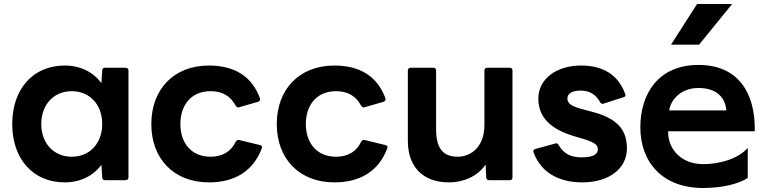

<svg xmlns="http://www.w3.org/2000/svg" viewBox="-20 -862 3819 958"><path d="M303 48C381 48 446 15 486 -40L490 23C490 33 496 37 505 37H606C615 37 621 32 621 23V-510C621 -519 615 -524 606 -524H505C496 -524 490 -520 490 -510L486 -447C446 -502 381 -535 303 -535C143 -535 41 -416 41 -243C41 -71 143 48 303 48ZM186 -243C186 -340 248 -407 338 -407C428 -407 490 -340 490 -243C490 -147 428 -80 338 -80C248 -80 186 -147 186 -243Z M1023 48C1147 48 1242 -5 1286 -121C1290 -130 1286 -136 1278 -138L1175 -163C1167 -166 1161 -162 1156 -155C1133 -105 1089 -80 1031 -80C929 -80 880 -155 880 -243C880 -332 929 -407 1031 -407C1089 -407 1130 -383 1155 -336C1159 -330 1164 -326 1169 -326L1174 -327L1267 -354C1274 -356 1278 -361 1278 -367C1278 -368 1278 -370 1277 -372C1236 -483 1148 -535 1022 -535C847 -535 735 -416 735 -243C735 -71 846 48 1023 48Z M1649 48C1773 48 1868 -5 1912 -121C1916 -130 1912 -136 1904 -138L1801 -163C1793 -166 1787 -162 1782 -155C1759 -105 1715 -80 1657 -80C1555 -80 1506 -155 1506 -243C1506 -332 1555 -407 1657 -407C1715 -407 1756 -383 1781 -336C1785 -330 1790 -326 1795 -326L1800 -327L1893 -354C1900 -356 1904 -361 1904 -367C1904 -368 1904 -370 1903 -372C1862 -483 1774 -535 1648 -535C1473 -535 1361 -416 1361 -243C1361 -71 1472 48 1649 48Z M2220 48C2291 48 2362 19 2403 -41L2406 23C2406 33 2413 37 2421 37H2523C2532 37 2537 32 2537 23V-510C2537 -519 2532 -524 2523 -524H2411C2402 -524 2397 -519 2397 -510V-238C2397 -131 2332 -80 2263 -80C2190 -80 2156 -123 2156 -216V-510C2156 -519 2151 -524 2142 -524H2029C2021 -524 2015 -519 2015 -510V-159C2015 -30 2090 48 2220 48Z M2886 48C3015 48 3108 -18 3108 -121C3108 -214 3062 -273 2924 -307L2898 -314C2836 -329 2811 -344 2811 -370C2811 -399 2841 -410 2877 -410C2925 -410 2954 -388 2974 -353C2977 -347 2981 -344 2986 -344C2988 -344 2990 -344 2992 -345L3091 -377C3097 -378 3101 -382 3101 -387C3101 -389 3100 -392 3099 -394C3065 -489 2988 -535 2880 -535C2753 -535 2666 -466 2666 -370C2666 -284 2718 -218 2853 -180L2880 -172C2939 -155 2963 -142 2963 -118C2963 -86 2928 -77 2881 -77C2833 -77 2794 -92 2768 -137C2766 -143 2761 -147 2755 -147L2751 -146L2652 -119C2645 -117 2641 -113 2641 -107C2641 -105 2641 -104 2642 -102C2678 -4 2764 48 2886 48Z M3711 26V-124C3665 -71 3573 -43 3489 -43C3374 -43 3314 -123 3314 -200V-207H3746V-220C3746 -392 3669 -538 3465 -538C3264 -538 3175 -393 3175 -227C3175 -54 3284 76 3488 76C3578 76 3661 58 3711 26ZM3328 -639H3468L3633 -842H3458ZM3604 -311H3319C3326 -362 3375 -423 3465 -423C3564 -423 3600 -367 3604 -311Z"/></svg>

Font: LINE Seed JP_OTF Bold
Style: Regular
Weight: 700
Designer: LINE & Fontrix & Fontworks
Version: Version 1.009